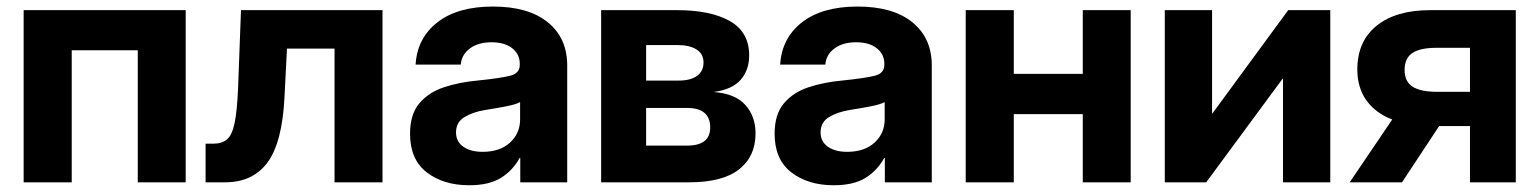

<svg xmlns="http://www.w3.org/2000/svg" viewBox="-20 -546 4610 575"><path d="M536.1 -515.6V0H392.6V-395.5H194.8V0H50.8V-515.6Z M595.7 0V-115.7H618.7Q645 -115.7 660.2 -128.9Q675.3 -142.1 682.6 -177.5Q689.9 -212.9 692.9 -279.8L701.7 -515.6H1125.5V0H981.9V-400.4H839.4L832 -254.9Q825.2 -119.1 781.2 -59.6Q737.3 0 653.8 0Z M1385.3 8.8Q1308.1 8.8 1258.1 -29.8Q1208 -68.4 1208 -145.5Q1208 -203.6 1235.8 -236.6Q1263.7 -269.5 1309.6 -284.7Q1355.5 -299.8 1409.2 -304.7Q1480 -312 1508.3 -319.3Q1536.6 -326.7 1536.6 -351.6V-355Q1536.6 -383.3 1514.2 -401.4Q1491.7 -419.4 1452.1 -419.4Q1412.1 -419.4 1387.2 -400.9Q1362.3 -382.3 1359.9 -352.5H1224.6Q1229.5 -432.1 1290 -479.2Q1350.6 -526.4 1456.5 -526.4Q1562.5 -526.4 1620.6 -479.2Q1678.7 -432.1 1678.7 -349.6V0H1538.1V-72.8H1536.1Q1515.6 -35.2 1480 -13.2Q1444.3 8.8 1385.3 8.8ZM1425.3 -91.3Q1477.1 -91.3 1507.3 -118.9Q1537.6 -146.5 1537.6 -188.5V-240.2Q1525.4 -233.4 1497.1 -227.8Q1468.8 -222.2 1434.1 -216.8Q1397 -210.9 1371.3 -195.6Q1345.7 -180.2 1345.7 -149.4Q1345.7 -122.1 1367.4 -106.7Q1389.2 -91.3 1425.3 -91.3Z M1780.3 0V-515.6H2007.8Q2107.9 -515.6 2165.8 -482.9Q2223.6 -450.2 2223.6 -379.9Q2223.6 -335.9 2198 -306.9Q2172.4 -277.8 2117.2 -270.5Q2182.1 -265.6 2212.4 -231.4Q2242.7 -197.3 2242.7 -146.5Q2242.7 -77.6 2193.4 -38.8Q2144 0 2043.9 0ZM1915 -109.9H2037.6Q2106.9 -109.9 2106.9 -164.1Q2106.9 -222.7 2037.6 -222.7H1915ZM1915 -304.7H2012.7Q2048.3 -304.7 2067.6 -318.8Q2086.9 -333 2086.9 -358.9Q2086.9 -384.3 2066.2 -397.7Q2045.4 -411.1 2007.8 -411.1H1915Z M2477.1 8.8Q2399.9 8.8 2349.9 -29.8Q2299.8 -68.4 2299.8 -145.5Q2299.8 -203.6 2327.6 -236.6Q2355.5 -269.5 2401.4 -284.7Q2447.3 -299.8 2501 -304.7Q2571.8 -312 2600.1 -319.3Q2628.4 -326.7 2628.4 -351.6V-355Q2628.4 -383.3 2606 -401.4Q2583.5 -419.4 2543.9 -419.4Q2503.9 -419.4 2479 -400.9Q2454.1 -382.3 2451.7 -352.5H2316.4Q2321.3 -432.1 2381.8 -479.2Q2442.4 -526.4 2548.3 -526.4Q2654.3 -526.4 2712.4 -479.2Q2770.5 -432.1 2770.5 -349.6V0H2629.9V-72.8H2627.9Q2607.4 -35.2 2571.8 -13.2Q2536.1 8.8 2477.1 8.8ZM2517.1 -91.3Q2568.8 -91.3 2599.1 -118.9Q2629.4 -146.5 2629.4 -188.5V-240.2Q2617.2 -233.4 2588.9 -227.8Q2560.5 -222.2 2525.9 -216.8Q2488.8 -210.9 2463.1 -195.6Q2437.5 -180.2 2437.5 -149.4Q2437.5 -122.1 2459.2 -106.7Q2481 -91.3 2517.1 -91.3Z M3016.1 -515.6V-324.7H3222.7V-515.6H3366.2V0H3222.7V-204.1H3016.1V0H2872.1V-515.6Z M3963.9 0H3822.3V-310.5H3821.3L3592.3 0H3468.3V-515.6H3609.9V-206.1H3610.8L3837.9 -515.6H3963.9Z M4519.5 0H4382.3V-168.5H4290L4178.7 0H4022L4149.4 -188Q4099.1 -207.5 4072 -245.6Q4044.9 -283.7 4044.9 -337.9Q4044.9 -422.4 4102.8 -469Q4160.6 -515.6 4262.7 -515.6H4519.5ZM4382.3 -271V-402.8H4281.7Q4232.9 -402.8 4209.7 -387.2Q4186.5 -371.6 4186.5 -336.4Q4186.5 -301.8 4210.4 -286.4Q4234.4 -271 4284.7 -271Z"/></svg>

Font: Inter Display
Style: Bold
Weight: 700
Designer: Rasmus Andersson
Foundry: rsms
Version: Version 4.001;git-9221beed3